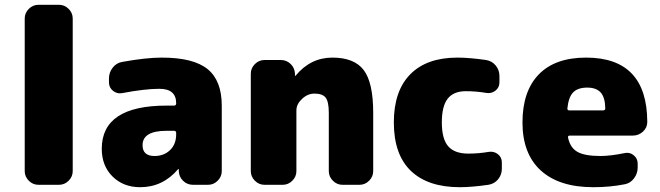

<svg xmlns="http://www.w3.org/2000/svg" viewBox="-20 -770 2750 800"><path d="M226 -750Q249 -750 266 -733Q283 -716 283 -693V-57Q283 -34 266 -17Q249 0 226 0H140Q117 0 100 -17Q83 -34 83 -57V-693Q83 -716 100 -733Q117 -750 140 -750Z M714 -210V-216Q714 -225 705 -225H674Q574 -225 574 -165Q574 -120 624 -120Q663 -120 688.5 -144.5Q714 -169 714 -210ZM654 -530Q786 -530 845 -482Q904 -434 904 -330V-57Q904 -34 887 -17Q870 0 847 0H784Q760 0 743 -16.5Q726 -33 725 -57V-65Q725 -66 724 -66Q723 -66 722 -65Q658 10 564 10Q494 10 449 -34.5Q404 -79 404 -150Q404 -330 674 -330H705Q714 -330 714 -339V-340Q714 -400 644 -400Q584 -400 489 -382Q468 -378 451 -391.5Q434 -405 434 -427V-443Q434 -468 449.5 -488Q465 -508 489 -512Q588 -530 654 -530Z M1535 -300V-57Q1535 -34 1518 -17Q1501 0 1478 0H1407Q1384 0 1367 -17Q1350 -34 1350 -57V-300Q1350 -346 1337 -363Q1324 -380 1290 -380Q1262 -380 1238.5 -358Q1215 -336 1215 -310V-57Q1215 -34 1198 -17Q1181 0 1158 0H1082Q1059 0 1042 -17Q1025 -34 1025 -57V-463Q1025 -486 1042 -503Q1059 -520 1082 -520H1150Q1174 -520 1191 -503.5Q1208 -487 1209 -463V-455Q1209 -454 1210 -454Q1212 -454 1212 -455Q1274 -530 1365 -530Q1456 -530 1495.5 -478Q1535 -426 1535 -300Z M2015 -137Q2037 -141 2054 -128Q2071 -115 2071 -93V-67Q2071 -42 2055.5 -23Q2040 -4 2015 0Q1945 10 1896 10Q1763 10 1692 -58Q1621 -126 1621 -260Q1621 -391 1689.5 -460.5Q1758 -530 1886 -530Q1935 -530 2005 -520Q2030 -516 2045.5 -497Q2061 -478 2061 -453V-427Q2061 -405 2044 -392Q2027 -379 2005 -383Q1964 -390 1921 -390Q1870 -390 1845.5 -359Q1821 -328 1821 -260Q1821 -191 1847.5 -160.5Q1874 -130 1931 -130Q1974 -130 2015 -137Z M2493 -310Q2502 -310 2502 -319Q2501 -365 2482.5 -385Q2464 -405 2427 -405Q2388 -405 2368.5 -385.5Q2349 -366 2344 -318Q2344 -310 2352 -310ZM2422 -530Q2676 -530 2677 -262Q2677 -238 2659 -221.5Q2641 -205 2616 -205H2354Q2345 -205 2347 -196Q2356 -154 2386.5 -137Q2417 -120 2482 -120Q2523 -120 2582 -132Q2603 -137 2620 -123.5Q2637 -110 2637 -88V-72Q2637 -47 2621.5 -26.5Q2606 -6 2582 -2Q2521 10 2452 10Q2310 10 2233.5 -59.5Q2157 -129 2157 -260Q2157 -390 2225 -460Q2293 -530 2422 -530Z"/></svg>

Font: Rounded Mplus 1c Black
Style: Regular
Weight: 900
Version: Version 1.059.20150529